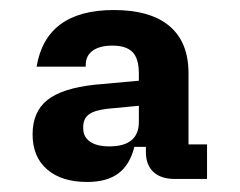

<svg xmlns="http://www.w3.org/2000/svg" viewBox="-20 -716 478 383"><path d="M45 -448Q45 -493 74.5 -516.5Q104 -540 169 -547L257 -555V-569Q257 -599 244.5 -612Q232 -625 204 -625Q179 -625 165 -615Q151 -605 151 -586V-583H53Q72 -696 207 -696Q280 -696 318 -664Q356 -632 356 -570V-428H393V-359H329Q301 -359 286 -373Q271 -387 271 -413V-423H248Q239 -387 216 -370Q193 -353 154 -353Q103 -353 74 -378Q45 -403 45 -448ZM198 -424Q257 -424 257 -473V-505L194 -499Q168 -496 157 -487.5Q146 -479 146 -463V-460Q146 -443 159.5 -433.5Q173 -424 198 -424Z"/></svg>

Font: Mozilla Headline BETA SemiBold
Style: Regular
Weight: 600
Designer: Studio DRAMA
Foundry: Studio DRAMA
Version: Version 0.100